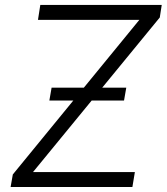

<svg xmlns="http://www.w3.org/2000/svg" viewBox="-20 -747 666 767"><path d="M22.4 0 31.2 -50.1 536.6 -667.6H131.7L141 -727.3H626.1L618.3 -677.2L111.9 -59.7H518.8L508.9 0ZM177.2 -345.5 186.1 -396.7H484.4L475.5 -345.5Z"/></svg>

Font: Inter Light  BETA
Style: Italic
Weight: 300
Italic angle: 9.39999°
Designer: Rasmus Andersson
Foundry: rsms
Version: Version 3.011;git-f93a4a705